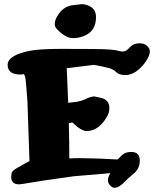

<svg xmlns="http://www.w3.org/2000/svg" viewBox="-20 -882 748 906"><path d="M393.6 -856.9Q433.1 -842.8 433.1 -801.3Q433.1 -731.9 371.6 -710.4Q348.6 -702.1 325.2 -702.1Q301.8 -702.1 278.3 -718.8Q238.3 -747.1 238.3 -766.4Q238.3 -785.6 249.5 -804.7Q277.8 -852.5 322.8 -857.4Q340.3 -859.4 348.1 -860.4Q361.8 -862.3 370.1 -862.3Q378.4 -862.3 393.6 -856.9ZM501 -64.9 328.1 -50.3Q259.3 -40.5 190.4 -30.8L84.5 -13.7Q76.2 -12.2 68.8 -12.2Q32.7 -12.7 32.7 -47.4Q32.7 -51.8 34.7 -64.5Q36.6 -77.1 67.4 -93.3L119.1 -122.1L109.4 -404.8Q101.6 -511.7 98.9 -518.6Q96.2 -525.4 95 -528.1Q93.8 -530.8 93.3 -531.7L86.9 -532.2L85.4 -530.3H76.7Q16.6 -530.3 16.1 -575.2V-575.7Q16.1 -621.1 119.6 -642.1Q166 -651.4 271 -651.4Q376 -651.4 408.2 -650.9Q440.4 -650.4 464.8 -649.9Q509.3 -648.4 523.4 -645.5Q534.2 -643.1 541 -641.6Q553.7 -638.7 557.1 -638.7Q573.2 -638.7 585.4 -651.6Q597.7 -664.6 604.5 -668.9Q618.7 -677.7 639.6 -677.7Q660.6 -677.7 673.8 -665.8Q687 -653.8 687 -639.6Q687 -617.2 664.6 -586.9Q620.6 -527.8 570.3 -527.8Q542.5 -527.8 528.1 -542Q513.7 -556.2 491.2 -561.5Q468.8 -566.9 464.1 -567.9Q459.5 -568.8 455.1 -569.8Q450.7 -570.8 447 -571.5Q443.4 -572.3 439.9 -573Q436.5 -573.7 433.6 -574.2Q430.7 -574.7 428.2 -574.7Q423.3 -575.2 420.4 -575.7L294.9 -560.1Q298.8 -478.5 301.8 -397Q314.9 -398.4 331.5 -400.4Q360.8 -403.3 384.8 -415Q408.7 -426.8 424.8 -426.8H426.3L461.9 -418.9Q496.1 -408.2 496.1 -372.1Q496.1 -371.6 496.1 -370.6Q496.1 -348.6 481.4 -325.7Q443.4 -263.7 388.2 -263.7Q363.3 -263.7 321.3 -304.2L304.7 -300.8Q307.1 -217.3 307.1 -134.3Q327.6 -135.7 351.6 -135.7Q354.5 -135.7 357.9 -135.7Q454.1 -134.8 534.7 -129.4Q540.5 -134.3 550.8 -145Q568.8 -165 598.6 -165H599.6Q639.6 -165 639.6 -124V-123.5Q639.6 -86.4 610.1 -62Q580.6 -37.6 572.8 -28.8Q543 3.9 521.5 3.9Q512.2 3.9 504.9 -2Q489.7 -14.2 489.3 -31.2Q489.3 -46.4 501 -64.9Z"/></svg>

Font: Drukaatie burti
Style: Heavy
Weight: 800
Version: Version 0.14